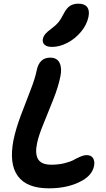

<svg xmlns="http://www.w3.org/2000/svg" viewBox="-20 -1027 584 1056"><path d="M266.1 -769Q238.3 -769 225.1 -781Q211.9 -793 215.8 -813Q219.2 -828.1 229.5 -840.3Q239.7 -852.5 261.2 -868.2Q287.6 -887.7 302 -905.5Q316.4 -923.3 331.1 -953.1Q347.2 -983.9 366.2 -995.4Q385.3 -1006.8 411.1 -1006.8Q445.3 -1006.8 459.5 -988Q473.6 -969.2 466.8 -935.1Q458 -891.6 426 -852.8Q394 -814 350.8 -791.5Q307.6 -769 266.1 -769ZM249 8.8Q127.4 8.8 78.1 -58.6Q28.8 -126 54.2 -256.8Q67.4 -319.8 94.5 -392.1Q121.6 -464.4 147.2 -529.5Q172.9 -594.7 182.1 -641.1Q196.8 -710 255.9 -710Q293.9 -710 307.9 -680.7Q321.8 -651.4 312 -606Q301.3 -551.3 273.4 -480.7Q245.6 -410.2 219 -345.5Q192.4 -280.8 184.1 -240.2Q171.4 -181.2 189.7 -151.1Q208 -121.1 262.2 -121.1Q301.8 -121.1 335 -129.4Q368.2 -137.7 385.5 -147.5Q402.8 -157.2 422.1 -165.5Q441.4 -173.8 457 -173.8Q481.4 -173.8 491.9 -157Q502.4 -140.1 497.1 -113.8Q487.8 -65.9 433.1 -34.2Q357.4 8.8 249 8.8Z"/></svg>

Font: Shantell Sans Normal
Style: Italic
Weight: 600
Italic angle: -11.31°
Designer: Stephen Nixon, Anya Danilova, Shantell Martin
Foundry: Arrow Type
Version: Version 1.006;[559af2be0]